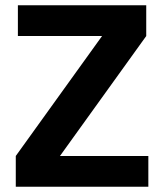

<svg xmlns="http://www.w3.org/2000/svg" viewBox="-20 -710 623 730"><path d="M544 -117H208L536 -573V-690H48V-573H368L40 -117V0H544Z"/></svg>

Font: SnT
Style: Bold
Weight: 700
Designer: Natanael Gama
Version: Version 1.001;PS 001.001;hotconv 1.0.70;makeotf.lib2.5.58329